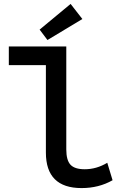

<svg xmlns="http://www.w3.org/2000/svg" viewBox="-20 -947 620 979"><path d="M396 12Q214 12 214 -169V-615H25V-710H318V-185Q318 -130 339.5 -107Q361 -84 412 -84Q472 -84 527 -117L554 -28Q484 12 396 12ZM222 -743 182 -796 340 -927 400 -850Z"/></svg>

Font: Sometype Mono SemiBold
Style: Regular
Weight: 600
Designer: Ryoichi Tsunekawa
Foundry: Dharma Type
Version: Version 1.001